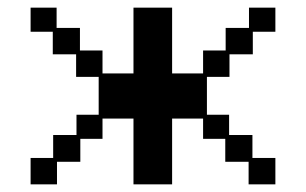

<svg xmlns="http://www.w3.org/2000/svg" viewBox="-20 -470 800 502"><path d="M60 12V-57H119V-117H180V-170H238V-269H179V-328H118V-387H60V-450H128V-397H189V-338H248V-278H329V-450H430V-278H511V-338H570V-397H631V-450H700V-387H641V-328H580V-269H521V-170H579V-117H640V-57H700V12H630V-47H569V-107H511V-160H430V12H329V-160H248V-107H190V-47H129V12Z"/></svg>

Font: Pixelify Sans
Style: Regular
Weight: 400
Designer: Stefie Justprince
Foundry: Typecalism Foundryline
Version: Version 1.000;February 13, 2025;FontCreator 15.0.0.3015 64-b